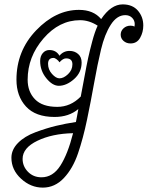

<svg xmlns="http://www.w3.org/2000/svg" viewBox="-20 -525 673 875"><path d="M337 -28Q294 8 229 8Q142 8 98.5 -39.5Q55 -87 55 -162Q55 -293 144.5 -386.5Q234 -480 340 -480Q406 -480 441 -438Q486 -505 539 -505Q584 -505 608.5 -476.5Q633 -448 633 -409Q633 -378 618.5 -352.5Q604 -327 575 -327Q556 -327 543 -338.5Q530 -350 530 -367Q530 -384 543 -396Q556 -408 575 -408Q586 -408 593 -404Q594 -408 594 -415Q594 -432 582 -444Q570 -456 551 -456Q513 -456 485 -412.5Q457 -369 440.5 -300Q424 -231 409 -147Q394 -63 376.5 21Q359 105 335.5 174Q312 243 271 286.5Q230 330 175 330Q120 330 76 289.5Q32 249 32 194Q32 157 62 126.5Q92 96 142 77.5Q192 59 235.5 48.5Q279 38 326 31Q328 24 331 5Q334 -14 337 -28ZM348 -85Q353 -110 364 -170Q375 -230 382 -262Q389 -294 400.5 -337Q412 -380 425 -408Q386 -433 345 -433Q250 -433 178 -349.5Q106 -266 106 -162Q106 -107 139.5 -72.5Q173 -38 241 -38Q302 -38 348 -85ZM169 283Q221 283 255 230Q289 177 313 82Q218 84 150.5 116.5Q83 149 83 199Q83 233 107.5 258Q132 283 169 283ZM251 -271Q269 -293 297 -293Q320 -293 336 -279Q352 -265 352 -240Q352 -195 317.5 -164.5Q283 -134 248 -134Q219 -134 191 -168.5Q163 -203 163 -247Q163 -269 175 -283Q187 -297 205 -297Q236 -297 251 -271ZM251 -241Q247 -248 238.5 -254.5Q230 -261 224 -261Q199 -261 199 -234Q199 -208 217 -188Q235 -168 251 -168Q270 -168 290 -187Q310 -206 310 -232Q310 -259 281 -259Q267 -259 251 -241Z"/></svg>

Font: Bonbon
Style: Regular
Weight: 400
Designer: Ksenia Erulevich
Foundry: Cyreal (www.cyreal.org)
Version: Version 1.000